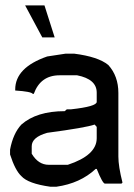

<svg xmlns="http://www.w3.org/2000/svg" viewBox="-20 -707 509 727"><path d="M229 -503.9H260.3Q352.1 -492.2 390.1 -460.9Q428.2 -418.9 428.2 -355Q428.2 -353 428.2 -351.6V-114.3Q428.2 -77.1 443.8 -15.6L439.9 -11.7H377.4Q368.7 -11.7 346.2 -67.4H342.3Q283.7 -12.7 193.8 0H170.4Q86.4 -11.7 61 -40Q37.6 -61.5 18.1 -122.1V-140.6Q29.8 -202.1 61 -235.4Q118.7 -286.1 225.1 -286.1L232.9 -293H248.5Q346.2 -303.7 346.2 -321.3V-356.4Q346.2 -407.2 272 -421.9H205.6Q133.3 -421.9 107.9 -351.6H104Q98.1 -360.4 37.6 -364.3V-368.2Q37.6 -451.2 158.7 -493.2ZM100.1 -153.3V-125Q125 -83 164.6 -83Q165.5 -83 166.5 -83H236.8Q346.2 -119.1 346.2 -183.6V-226.6L338.4 -235.4Q305.2 -223.6 158.7 -204.1Q100.1 -187.5 100.1 -153.3ZM75.2 -686.5H148.4L187 -565.4H140.1Z"/></svg>

Font: LaylaRuqaa
Style: Regular
Weight: 400
Version: Version 2.0